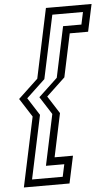

<svg xmlns="http://www.w3.org/2000/svg" viewBox="-62 -790 596 1031"><g transform="rotate(-5 236.0 -275.0)"><path d="M144.2 -181 71.5 161H236.8L251 94.5H152.2L210.5 -179.8L149.2 -275.5L251.2 -371.2L309.2 -644.5H408L422.2 -711H257L184.2 -370L83.8 -275.5ZM252 -181 202.5 53H301.5L270 200H24L104 -175.5L40 -275.5L146.5 -375.5L226 -750H472L440.5 -603H341.5L292 -370L191.5 -275.5Z"/></g></svg>

Font: Tourney Thin
Style: Italic
Weight: 100
Italic angle: -12°
Designer: Tyler Finck
Foundry: Etcetera Type Co
Version: Version 1.015